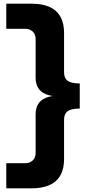

<svg xmlns="http://www.w3.org/2000/svg" viewBox="-20 -820 481 1040"><path d="M14 200H151C236 200 327 172 327 42V-170C327 -209 344 -232 412 -232V-368C344 -368 327 -391 327 -430V-642C327 -772 236 -800 151 -800H14V-664H117C153 -664 173 -639 173 -610V-401C173 -333 213 -308 265 -300C213 -292 173 -267 173 -199V10C173 39 153 64 117 64H14Z"/></svg>

Font: Aspekta 800
Style: Regular
Weight: 800
Designer: Ivo Dolenc
Version: Version 2.000